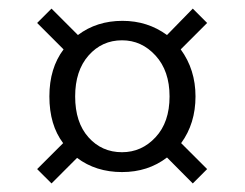

<svg xmlns="http://www.w3.org/2000/svg" viewBox="-20 -600 566 444"><path d="M372.1 -377Q372.1 -436 339.8 -471.4Q307.6 -506.8 262.2 -506.8Q215.8 -506.8 184.8 -471.7Q153.8 -436.5 153.8 -377Q153.8 -316.9 184.6 -282.5Q215.3 -248 262.2 -248Q307.6 -248 339.8 -282.7Q372.1 -317.4 372.1 -377ZM425.8 -175.8 366.2 -235.8Q322.3 -202.1 262.2 -202.1Q201.7 -202.1 158.2 -234.9L99.1 -175.8L65.9 -209L126 -269Q94.2 -311 94.2 -377Q94.2 -442.4 127 -485.8L65.9 -546.9L99.1 -580.1L160.2 -519Q203.6 -551.8 263.2 -551.8Q321.3 -551.8 366.2 -519L425.8 -580.1L459 -546.9L397.9 -485.8Q432.1 -439 432.1 -377Q432.1 -314.5 398.9 -269L459 -209Z"/></svg>

Font: SVN-Poppins Light
Style: Regular
Weight: 300
Designer: Ninad Kale (Devanagari), Jonny Pinhorn (Latin)
Foundry: Indian Type Foundry
Version: Version 3.002 2017